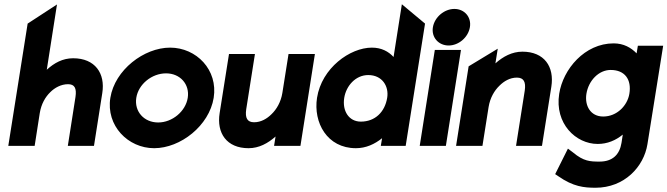

<svg xmlns="http://www.w3.org/2000/svg" viewBox="-20 -686 3139 903"><path d="M19 0H143L167 -154C174 -197 193 -230 217 -253C237 -273 267 -290 300 -290C331 -290 341 -271 335 -230L299 0H422L461 -248C476 -341 427 -412 324 -412C275 -412 235 -390 200 -358L248 -665L110 -575Z M499 -226C478 -95 582 11 705 11C829 11 964 -95 985 -226C1006 -357 904 -462 780 -462C657 -462 520 -357 499 -226ZM621 -226C631 -290 694 -341 761 -341C827 -341 873 -290 863 -226C853 -162 790 -110 724 -110C657 -110 611 -162 621 -226Z M1013 -154C998 -60 1046 11 1149 11C1198 11 1240 -12 1276 -44L1269 0H1393L1461 -432H1337L1308 -249C1301 -206 1281 -172 1257 -149C1236 -128 1208 -111 1175 -111C1143 -111 1132 -131 1138 -172L1179 -432H1057Z M1471 -226C1453 -110 1518 11 1654 11C1701 11 1742 -8 1777 -36L1771 0H1888L1979 -575L1870 -666L1831 -418C1807 -444 1774 -462 1729 -462C1626 -462 1493 -366 1471 -226ZM1599 -226C1608 -282 1652 -333 1712 -333C1777 -333 1810 -281 1801 -226C1790 -159 1744 -114 1677 -114C1621 -114 1589 -164 1599 -226Z M2016 -558C2008 -510 2043 -472 2090 -472C2137 -472 2182 -510 2190 -558C2198 -606 2164 -644 2117 -644C2070 -644 2024 -606 2016 -558ZM1954 0H2077L2148 -451H2025Z M2125 0H2249L2278 -183C2285 -226 2305 -260 2329 -283C2350 -304 2378 -321 2411 -321C2443 -321 2454 -301 2448 -260L2407 0H2529L2573 -278C2588 -372 2540 -443 2437 -443C2388 -443 2346 -420 2310 -388L2321 -457L2184 -374Z M2610 -245C2588 -105 2688 -9 2791 -9C2837 -9 2876 -26 2909 -53L2903 -14C2894 42 2860 74 2800 74C2756 74 2725 73 2675 31L2651 13L2591 133L2606 143C2676 192 2727 197 2781 197C2916 197 3008 99 3025 -8L3099 -471H2980L2974 -435C2948 -462 2913 -482 2866 -482C2730 -482 2628 -361 2610 -245ZM2738 -245C2748 -307 2796 -357 2852 -357C2919 -357 2951 -312 2940 -245C2931 -190 2882 -138 2817 -138C2757 -138 2729 -189 2738 -245Z"/></svg>

Font: Charger Sport
Style: UltNrwObl
Weight: 1000
Designer: Jasper
Foundry: Cannot Into Space Fonts
Version: Version 1.1